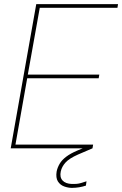

<svg xmlns="http://www.w3.org/2000/svg" viewBox="-20 -720 593 932"><path d="M32 0 156 -700H553L550 -682H173L115 -358H462L459 -340H112L55 -18H432L429 0ZM329 192Q311 192 291.5 185Q272 178 261 160.5Q250 143 255 112Q259 93 269.5 75Q280 57 301 41Q322 25 355 11L420 -16L429 0L359 30Q316 49 298 69Q280 89 275 112Q269 140 283.5 156Q298 172 329 173Q352 174 369 169.5Q386 165 400 160L397 181Q382 186 364.5 189Q347 192 329 192Z"/></svg>

Font: DM Sans 10pt Thin
Style: Italic
Weight: 250
Italic angle: -10°
Version: Version 4.004;gftools[0.9.30]